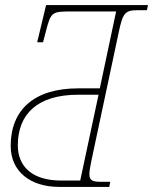

<svg xmlns="http://www.w3.org/2000/svg" viewBox="-20 -734 601 754"><path d="M213 0H409L413 -20H377C343 -20 331 -25 331 -51C331 -64 335 -82 340 -108L446 -606C462 -683 471 -694 521 -694H557L561 -714H161L126 -568H149L161 -614C180 -686 184 -689 258 -689H436L372 -387H287C112 -387 22 -301 22 -161C22 -62 97 0 213 0ZM220 -25C108 -25 50 -79 50 -163C50 -287 128 -362 287 -362H367L295 -25Z"/></svg>

Font: Noto Serif SemiCondensed Thin
Style: Italic
Weight: 100
Width: 4
Italic angle: -12°
Designer: Monotype Design Team
Foundry: Monotype Imaging Inc.
Version: Version 2.013